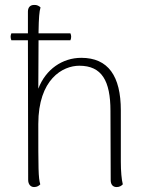

<svg xmlns="http://www.w3.org/2000/svg" viewBox="-20 -748 605 777"><path d="M469 -94V-301C469 -440 418 -514 309 -514C233 -514 165 -468 135 -389L136 -585H265C269 -595 269 -604 265 -613H136V-619C137 -677 139 -701 144 -718C139 -723 130 -729 118 -728C103 -728 93 -719 93 -701V-613H26C22 -604 22 -595 26 -585H93L94 -20C94 -2 104 9 118 9C131 9 138 3 143 -2C135 -29 135 -64 135 -246C135 -428 234 -482 301 -482C392 -482 427 -421 427 -299L428 -19C428 -1 437 9 452 9C464 9 471 4 477 -2C472 -21 469 -55 469 -94Z"/></svg>

Font: Arima Koshi ExtraLight
Style: Regular
Weight: 275
Designer: Joana Correia and Natanael Gama
Foundry: NDISCOVER
Version: Version 1.019;PS 001.019;hotconv 1.0.88;makeotf.lib2.5.64775